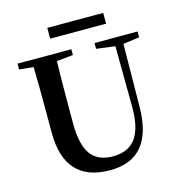

<svg xmlns="http://www.w3.org/2000/svg" viewBox="-130 -1018 1077 1151"><g transform="rotate(-15 408.5 -442.0)"><path d="M412 19C590 19 679 -89 680 -306L684 -692L785 -706V-742H518V-706L634 -691L637 -317C638 -226 622 -160 590 -117C559 -77 513 -57 450 -57C390 -57 345 -76 316 -113C285 -154 269 -218 269 -307V-400C269 -533 270 -631 272 -696L374 -706V-742H40V-706L128 -697C130 -631 131 -532 131 -400V-289C131 -84 225 19 412 19ZM615 -836V-903H268V-836Z"/></g></svg>

Font: AllPunType Bold
Style: Regular
Weight: 700
Version: 1.0